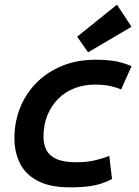

<svg xmlns="http://www.w3.org/2000/svg" viewBox="-20 -794 600 826"><path d="M281 12Q195 12 142 -16Q89 -44 65.5 -92Q42 -140 42 -199Q42 -270 67 -331.5Q92 -393 138 -439Q184 -485 248 -511Q312 -537 391 -537Q446 -537 482 -529.5Q518 -522 546 -509L501 -409Q484 -417 456 -423.5Q428 -430 389 -430Q340 -430 299.5 -414Q259 -398 229.5 -368Q200 -338 183.5 -297Q167 -256 167 -205Q167 -175 179 -150Q191 -125 222 -110.5Q253 -96 309 -96Q355 -96 393.5 -105.5Q432 -115 450 -124L462 -24Q446 -15 422.5 -6.5Q399 2 365 7Q331 12 281 12ZM359 -569 312 -636 483 -774 546 -679Z"/></svg>

Font: Ubuntu Sans Mono SemiBold
Style: Italic
Weight: 600
Italic angle: -13.5°
Monospace: yes
Designer: Dalton Maag Ltd
Foundry: Dalton Maag Ltd
Version: Version 1.006